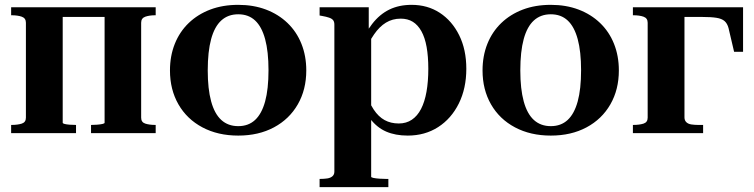

<svg xmlns="http://www.w3.org/2000/svg" viewBox="-20 -550 3114 793"><path d="M87 -64V-456Q87 -475 70 -481Q53 -487 27 -487H26V-520H239V-43Q239 -40 247 -38Q255 -36 267.5 -35Q280 -34 293 -34H294V0H26V-34H27Q53 -34 70 -39.5Q87 -45 87 -64ZM412 -43V-520H623V-487H622Q597 -487 580 -481Q563 -475 563 -456V-64Q563 -45 580 -39.5Q597 -34 622 -34H623V0H356V-34H357Q368 -34 381 -35Q394 -36 403 -38Q412 -40 412 -43ZM183 -480V-520H475V-480Z M1245 -259Q1245 -180 1210 -119Q1175 -58 1111.5 -24Q1048 10 964 10Q880 10 816 -24Q752 -58 717 -119Q682 -180 682 -259Q682 -319 702 -369Q722 -419 759.5 -455Q797 -491 848.5 -510.5Q900 -530 964 -530Q1027 -530 1078.5 -510.5Q1130 -491 1167.5 -455Q1205 -419 1225 -369Q1245 -319 1245 -259ZM838 -259Q838 -183 852 -131.5Q866 -80 894 -54.5Q922 -29 964 -29Q1006 -29 1033.5 -54.5Q1061 -80 1075 -131Q1089 -182 1089 -260Q1089 -337 1075 -388.5Q1061 -440 1033.5 -465.5Q1006 -491 964 -491Q922 -491 894 -465.5Q866 -440 852 -388.5Q838 -337 838 -259Z M1584 223H1300V189H1301Q1318 189 1331.5 187Q1345 185 1353 178Q1361 171 1361 159V-448Q1361 -460 1356 -466.5Q1351 -473 1339.5 -477Q1328 -481 1311 -484L1300 -486V-520H1503V-410L1513 -409V180Q1513 183 1523 185Q1533 187 1547.5 188Q1562 189 1575 189H1584ZM1664 10Q1613 10 1575 -6.5Q1537 -23 1509 -59.5Q1481 -96 1458 -157L1489 -172Q1504 -127 1523.5 -97.5Q1543 -68 1568.5 -54Q1594 -40 1627 -40Q1658 -40 1681 -55.5Q1704 -71 1719 -100Q1734 -129 1741.5 -171Q1749 -213 1749 -266Q1749 -317 1742 -356Q1735 -395 1720.5 -421Q1706 -447 1685 -460Q1664 -473 1635 -473Q1601 -473 1574 -456.5Q1547 -440 1525 -408Q1503 -376 1483 -331L1458 -350Q1486 -411 1517 -451Q1548 -491 1588 -510.5Q1628 -530 1680 -530Q1746 -530 1796.5 -497Q1847 -464 1876.5 -404.5Q1906 -345 1906 -266Q1906 -185 1875 -122.5Q1844 -60 1789.5 -25Q1735 10 1664 10Z M2536 -259Q2536 -180 2501 -119Q2466 -58 2402.5 -24Q2339 10 2255 10Q2171 10 2107 -24Q2043 -58 2008 -119Q1973 -180 1973 -259Q1973 -319 1993 -369Q2013 -419 2050.5 -455Q2088 -491 2139.5 -510.5Q2191 -530 2255 -530Q2318 -530 2369.5 -510.5Q2421 -491 2458.5 -455Q2496 -419 2516 -369Q2536 -319 2536 -259ZM2129 -259Q2129 -183 2143 -131.5Q2157 -80 2185 -54.5Q2213 -29 2255 -29Q2297 -29 2324.5 -54.5Q2352 -80 2366 -131Q2380 -182 2380 -260Q2380 -337 2366 -388.5Q2352 -440 2324.5 -465.5Q2297 -491 2255 -491Q2213 -491 2185 -465.5Q2157 -440 2143 -388.5Q2129 -337 2129 -259Z M2655 -64V-456Q2655 -475 2638 -481Q2621 -487 2595 -487H2594V-520H2807V-65Q2807 -53 2814.5 -45.5Q2822 -38 2835.5 -36Q2849 -34 2864 -34H2884V0H2594V-34H2595Q2621 -34 2638 -39.5Q2655 -45 2655 -64ZM2764 -480V-520H3049V-336H3012L2989 -434Q2984 -453 2972.5 -463Q2961 -473 2939 -476.5Q2917 -480 2880 -480Z"/></svg>

Font: Roboto Serif 144pt SemiBold
Style: Regular
Weight: 600
Version: Version 1.008